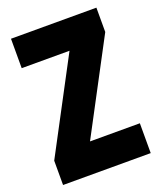

<svg xmlns="http://www.w3.org/2000/svg" viewBox="-134 -799 738 883"><g transform="rotate(-20 235.5 -357.0)"><path d="M450 0V-146H206L444 -595V-714H26V-570H260L21 -119V0Z"/></g></svg>

Font: Noto Sans Devanagari ExtraCondensed Black
Style: Regular
Weight: 900
Width: 2
Designer: Jelle Bosma - Monotype Design Team
Foundry: Monotype Imaging Inc.
Version: Version 2.004